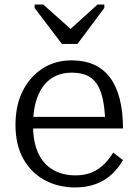

<svg xmlns="http://www.w3.org/2000/svg" viewBox="-20 -812 606 843"><path d="M252 -619H320L438 -777V-792H408L260 -658L318 -660L170 -792H132V-777ZM125 -263Q125 -204 139 -162Q153 -120 178.5 -93.5Q204 -67 237.5 -54.5Q271 -42 311 -42Q355 -42 386.5 -56.5Q418 -71 440 -94Q462 -117 477 -142L520 -109Q501 -75 471 -47Q441 -19 400.5 -4Q360 11 310 11Q236 11 176.5 -21Q117 -53 82.5 -114.5Q48 -176 48 -264Q48 -349 79.5 -412Q111 -475 166.5 -511Q222 -547 294 -547Q351 -547 393 -528Q435 -509 463 -471.5Q491 -434 505.5 -378Q520 -322 520 -248H105V-299H465L442 -279Q440 -337 431 -378Q422 -419 404.5 -444.5Q387 -470 360 -481.5Q333 -493 294 -493Q256 -493 224.5 -478.5Q193 -464 171 -435Q149 -406 137 -363Q125 -320 125 -263Z"/></svg>

Font: Roboto Serif 20pt Light
Style: Regular
Weight: 300
Version: Version 1.008